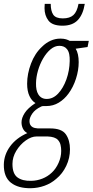

<svg xmlns="http://www.w3.org/2000/svg" viewBox="-84 -742 483 1002"><path d="M77.1 240.2Q10.7 241.2 -27.1 211.4Q-64.9 181.6 -64 116.7Q-63 64.9 -31 21.5Q1 -22 58.6 -47.4Q43.5 -55.2 35.9 -70.3Q28.3 -85.4 28.3 -103.5Q28.3 -126.5 44.9 -152.3Q61.5 -178.2 101.1 -204.1Q81.5 -215.8 69.6 -241.2Q57.6 -266.6 57.6 -305.2Q57.6 -356.9 77.9 -410.4Q98.1 -463.9 135.7 -498.5Q155.3 -518.1 179.7 -529.3Q204.1 -540.5 231 -540.5Q248.5 -540.5 260.5 -536.9Q272.5 -533.2 279.8 -528.8H379.4L373 -496.6L311 -487.8Q318.8 -475.6 322.8 -457.3Q326.7 -439 326.7 -418Q326.7 -375.5 312.5 -331.3Q298.3 -287.1 273.4 -253.4Q252 -224.1 222.7 -206.3Q193.4 -188.5 158.2 -188.5Q152.3 -188.5 143.8 -188.5Q135.3 -188.5 130.9 -186Q98.6 -170.4 84.2 -148.9Q69.8 -127.4 69.8 -109.9Q69.8 -87.9 85.9 -78.6Q96.2 -72.8 113.8 -71.8H178.2Q238.3 -71.8 259.8 -40.8Q281.2 -9.8 281.2 37.1Q281.2 83 261.7 123.8Q242.2 164.6 210 190.9Q183.1 214.8 148.4 227.3Q113.8 239.7 77.1 240.2ZM159.7 -225.6Q192.9 -225.6 219.5 -253.9Q246.1 -282.2 262.5 -327.6Q278.8 -373 279.8 -423.8Q280.3 -443.4 277.3 -458.7Q274.4 -474.1 266.1 -484.9Q252.4 -502.9 225.6 -502.9Q201.7 -502.9 179.9 -484.6Q158.2 -466.3 141.1 -437Q124 -407.7 114.3 -373.8Q104.5 -339.8 104 -308.6Q103 -270.5 115.7 -250Q130.4 -225.6 159.7 -225.6ZM79.1 201.7Q108.9 201.2 137 190.2Q165 179.2 186.5 158.7Q208 138.7 221.7 107.9Q235.4 77.1 235.4 45.4Q235.4 28.3 231.9 13.9Q228.5 -0.5 218.3 -11.7Q203.1 -28.3 165 -29.8H106.4Q79.6 -29.8 50.3 -8.8Q21 12.2 1 44.9Q-19 77.6 -19 113.8Q-19 164.6 7.1 183.8Q33.2 203.1 79.1 201.7ZM242.2 -607.9Q189.5 -607.9 168.9 -634.5Q148.4 -661.1 148.4 -699.7Q148.4 -713.4 149.4 -721.7H180.7Q180.7 -685.1 193.8 -665.5Q207 -646 243.7 -646Q279.8 -646 298.8 -663.1Q317.9 -680.2 325.7 -721.7H358.4Q349.6 -666.5 322 -637.2Q294.4 -607.9 242.2 -607.9Z"/></svg>

Font: Open Sans Condensed Light
Style: Italic
Weight: 300
Width: 3
Italic angle: -12°
Designer: Monotype Design Team
Foundry: Monotype Imaging Inc.
Version: Version 3.000; ttfautohint (v1.8.4)